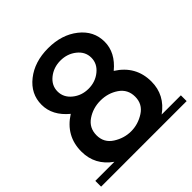

<svg xmlns="http://www.w3.org/2000/svg" viewBox="-187 -862 1011 1011"><g transform="rotate(-45 318.5 -356.5)"><path d="M637 -43V0H0V-43H142Q57 -103 57 -204Q57 -320 158 -384Q83 -446 83 -526.5Q83 -607 150 -660Q217 -713 318 -713Q419 -713 486 -660Q553 -607 553 -526.5Q553 -446 478 -384Q579 -320 579 -204Q579 -104 494 -43ZM220 -123.5Q266 -94 318 -94Q370 -94 416 -123.5Q462 -153 462 -208Q462 -263 418 -293Q374 -323 318 -323Q262 -323 218 -293Q174 -263 174 -208Q174 -153 220 -123.5ZM229.5 -441.5Q267 -411 318 -411Q369 -411 406.5 -441.5Q444 -472 444 -516.5Q444 -561 406.5 -591Q369 -621 318 -621Q267 -621 229.5 -591Q192 -561 192 -516.5Q192 -472 229.5 -441.5Z"/></g></svg>

Font: Montserrat Subrayada
Style: Regular
Weight: 400
Designer: Julieta Ulanovsky
Foundry: Julieta Ulanovsky
Version: Version 2.001